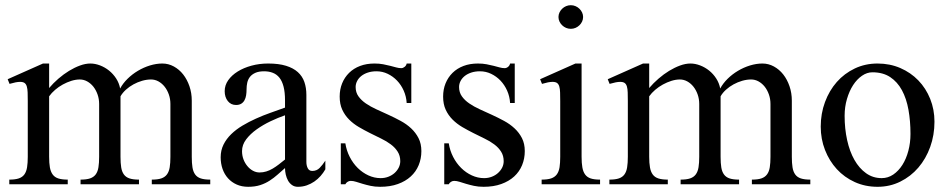

<svg xmlns="http://www.w3.org/2000/svg" viewBox="-20 -716 3683 746"><path d="M87.9 -323.2Q87.9 -342.8 87.4 -356.7Q86.9 -370.6 84.2 -379.9Q81.5 -389.2 75.4 -393.6Q69.3 -397.9 58.1 -397.9Q50.3 -397.9 40.5 -396Q30.8 -394 17.1 -390.1L9.8 -408.2L147 -469.2H170.9V-374Q187 -393.1 207 -410.4Q227.1 -427.7 248.3 -440.7Q269.5 -453.6 290.8 -461.4Q312 -469.2 331.1 -469.2Q349.6 -469.2 368.7 -461.9Q387.7 -454.6 403.8 -441.7Q419.9 -428.7 431.4 -410.9Q442.9 -393.1 446.8 -372.1Q457.5 -392.1 475.6 -409.9Q493.7 -427.7 515.9 -440.9Q538.1 -454.1 562.7 -461.7Q587.4 -469.2 610.8 -469.2Q634.3 -469.2 655.3 -457.8Q676.3 -446.3 691.7 -426.8Q707 -407.2 716.1 -380.9Q725.1 -354.5 725.1 -325.2V-106.9Q725.1 -82.5 727.8 -65.7Q730.5 -48.8 738.3 -38.1Q746.1 -27.3 760.3 -22.7Q774.4 -18.1 796.9 -18.1V0H569.8V-18.1Q592.8 -18.1 606.9 -22.9Q621.1 -27.8 628.9 -38.6Q636.7 -49.3 639.4 -66.2Q642.1 -83 642.1 -106.9V-312Q642.1 -331.5 636 -348.9Q629.9 -366.2 619.6 -379.2Q609.4 -392.1 595.7 -399.7Q582 -407.2 566.9 -407.2Q549.8 -407.2 532.2 -402.1Q514.6 -397 498.5 -388.2Q482.4 -379.4 469.2 -367.4Q456.1 -355.5 448.2 -341.8V-106.9Q448.2 -82.5 450.9 -65.7Q453.6 -48.8 461.4 -38.1Q469.2 -27.3 483.4 -22.7Q497.6 -18.1 520 -18.1V0H293V-18.1Q315.9 -18.1 330.1 -22.9Q344.2 -27.8 352.1 -38.6Q359.9 -49.3 362.5 -66.2Q365.2 -83 365.2 -106.9V-312Q365.2 -331.5 359.1 -348.9Q353 -366.2 342.8 -379.2Q332.5 -392.1 318.8 -399.7Q305.2 -407.2 290 -407.2Q274.4 -407.2 257.3 -401.9Q240.2 -396.5 224.1 -387.7Q208 -378.9 194.1 -366.9Q180.2 -355 170.9 -341.8V-106.9Q170.9 -82.5 173.8 -65.7Q176.8 -48.8 184.6 -38.1Q192.4 -27.3 206.5 -22.7Q220.7 -18.1 243.2 -18.1V0H16.1V-18.1Q39.1 -18.1 53.2 -22.9Q67.4 -27.8 75 -38.6Q82.5 -49.3 85.2 -66.2Q87.9 -83 87.9 -106.9Z M1170.4 -86.9Q1170.4 -72.8 1175.8 -62.3Q1181.2 -51.8 1193.4 -51.8Q1210.4 -51.8 1221.9 -63.5Q1233.4 -75.2 1244.1 -91.8V-58.1Q1236.3 -44.4 1225.6 -32.2Q1214.8 -20 1201.4 -10.7Q1188 -1.5 1171.9 4.2Q1155.8 9.8 1137.2 9.8Q1124 9.8 1114.5 2.9Q1105 -3.9 1099.1 -14.4Q1093.3 -24.9 1090.3 -37.8Q1087.4 -50.8 1087.4 -63Q1072.8 -50.3 1058.6 -37.6Q1044.4 -24.9 1027.8 -14.2Q1011.2 -3.4 991 3.2Q970.7 9.8 944.3 9.8Q919.4 9.8 899.7 1Q879.9 -7.8 866 -23.2Q852.1 -38.6 844.7 -59.6Q837.4 -80.6 837.4 -105Q837.4 -131.8 848.4 -154.1Q859.4 -176.3 878.2 -194.6Q897 -212.9 921.9 -227.8Q946.8 -242.7 974.4 -255.1Q1002 -267.6 1031 -277.8Q1060.1 -288.1 1087.4 -297.9V-326.2Q1087.4 -357.4 1081.8 -379.2Q1076.2 -400.9 1065.7 -414.1Q1055.2 -427.2 1040 -433.1Q1024.9 -439 1006.3 -439Q985.4 -439 971.9 -432.9Q958.5 -426.8 950.9 -417Q943.4 -407.2 940.7 -394.8Q938 -382.3 938 -369.1Q938 -356.9 936.3 -345.9Q934.6 -335 929.9 -326.4Q925.3 -317.9 917.2 -313Q909.2 -308.1 897 -308.1Q877.4 -308.1 865.2 -323.2Q853 -338.4 853 -361.8Q853 -384.8 866.7 -404.3Q880.4 -423.8 903.6 -438.2Q926.8 -452.6 957.3 -460.9Q987.8 -469.2 1022 -469.2Q1063 -469.2 1091.3 -460.4Q1119.6 -451.7 1137.2 -435.8Q1154.8 -419.9 1162.6 -397.5Q1170.4 -375 1170.4 -347.2ZM1087.4 -268.1Q1060.5 -258.8 1031.2 -244.9Q1002 -231 977.3 -213.4Q952.6 -195.8 936.5 -174.6Q920.4 -153.3 920.4 -128.9Q920.4 -111.8 926 -96.9Q931.6 -82 941.2 -70.6Q950.7 -59.1 962.9 -52.5Q975.1 -45.9 988.3 -45.9Q1002 -45.9 1014.6 -49.8Q1027.3 -53.7 1039.3 -60.8Q1051.3 -67.9 1063 -76.9Q1074.7 -85.9 1087.4 -96.2Z M1304.2 -159.2H1321.8Q1326.2 -130.9 1338.9 -106.2Q1351.6 -81.5 1370.1 -63.2Q1388.7 -44.9 1411.6 -34.4Q1434.6 -23.9 1459 -23.9Q1475.1 -23.9 1489 -29.3Q1502.9 -34.7 1513.2 -43.9Q1523.4 -53.2 1529.3 -64.9Q1535.2 -76.7 1535.2 -89.8Q1535.2 -110.8 1525.1 -126.7Q1515.1 -142.6 1498.5 -155Q1481.9 -167.5 1460.7 -177.7Q1439.5 -188 1417.5 -199Q1395.5 -210 1374.3 -222.4Q1353 -234.9 1336.4 -251.5Q1319.8 -268.1 1309.8 -289.8Q1299.8 -311.5 1299.8 -340.8Q1299.8 -368.7 1309.3 -392.1Q1318.8 -415.5 1336.4 -432.9Q1354 -450.2 1378.9 -459.7Q1403.8 -469.2 1435.1 -469.2Q1453.6 -469.2 1468.8 -466.3Q1483.9 -463.4 1496.3 -460.2Q1508.8 -457 1519.3 -454.1Q1529.8 -451.2 1539.1 -451.2Q1545.9 -451.2 1552.2 -456.3Q1558.6 -461.4 1560.1 -469.2H1578.1V-315.9H1560.1Q1558.6 -341.3 1548.6 -363.8Q1538.6 -386.2 1522.7 -402.8Q1506.8 -419.4 1486.3 -429.2Q1465.8 -439 1442.9 -439Q1424.3 -439 1409.4 -434.1Q1394.5 -429.2 1384 -420.9Q1373.5 -412.6 1367.7 -401.4Q1361.8 -390.1 1361.8 -377.9Q1361.8 -356.9 1372.8 -341.6Q1383.8 -326.2 1401.6 -314Q1419.4 -301.8 1442.4 -291.3Q1465.3 -280.8 1489.5 -269.8Q1513.7 -258.8 1536.6 -246.3Q1559.6 -233.9 1577.4 -217.3Q1595.2 -200.7 1606.2 -179.2Q1617.2 -157.7 1617.2 -128.9Q1617.2 -99.6 1606.7 -74.2Q1596.2 -48.8 1575.9 -30.3Q1555.7 -11.7 1525.9 -1Q1496.1 9.8 1457 9.8Q1436.5 9.8 1419.7 6.1Q1402.8 2.4 1389.2 -1.7Q1375.5 -5.9 1364 -9.5Q1352.5 -13.2 1342.8 -13.2Q1335.9 -13.2 1330.1 -9.3Q1324.2 -5.4 1321.8 0H1304.2Z M1706.1 -159.2H1723.6Q1728 -130.9 1740.7 -106.2Q1753.4 -81.5 1772 -63.2Q1790.5 -44.9 1813.5 -34.4Q1836.4 -23.9 1860.8 -23.9Q1877 -23.9 1890.9 -29.3Q1904.8 -34.7 1915 -43.9Q1925.3 -53.2 1931.2 -64.9Q1937 -76.7 1937 -89.8Q1937 -110.8 1927 -126.7Q1917 -142.6 1900.4 -155Q1883.8 -167.5 1862.5 -177.7Q1841.3 -188 1819.3 -199Q1797.4 -210 1776.1 -222.4Q1754.9 -234.9 1738.3 -251.5Q1721.7 -268.1 1711.7 -289.8Q1701.7 -311.5 1701.7 -340.8Q1701.7 -368.7 1711.2 -392.1Q1720.7 -415.5 1738.3 -432.9Q1755.9 -450.2 1780.8 -459.7Q1805.7 -469.2 1836.9 -469.2Q1855.5 -469.2 1870.6 -466.3Q1885.7 -463.4 1898.2 -460.2Q1910.6 -457 1921.1 -454.1Q1931.6 -451.2 1940.9 -451.2Q1947.8 -451.2 1954.1 -456.3Q1960.4 -461.4 1961.9 -469.2H1980V-315.9H1961.9Q1960.4 -341.3 1950.4 -363.8Q1940.4 -386.2 1924.6 -402.8Q1908.7 -419.4 1888.2 -429.2Q1867.7 -439 1844.7 -439Q1826.2 -439 1811.3 -434.1Q1796.4 -429.2 1785.9 -420.9Q1775.4 -412.6 1769.5 -401.4Q1763.7 -390.1 1763.7 -377.9Q1763.7 -356.9 1774.7 -341.6Q1785.6 -326.2 1803.5 -314Q1821.3 -301.8 1844.2 -291.3Q1867.2 -280.8 1891.4 -269.8Q1915.5 -258.8 1938.5 -246.3Q1961.4 -233.9 1979.2 -217.3Q1997.1 -200.7 2008.1 -179.2Q2019 -157.7 2019 -128.9Q2019 -99.6 2008.5 -74.2Q1998 -48.8 1977.8 -30.3Q1957.5 -11.7 1927.7 -1Q1897.9 9.8 1858.9 9.8Q1838.4 9.8 1821.5 6.1Q1804.7 2.4 1791 -1.7Q1777.3 -5.9 1765.9 -9.5Q1754.4 -13.2 1744.6 -13.2Q1737.8 -13.2 1731.9 -9.3Q1726.1 -5.4 1723.6 0H1706.1Z M2197.8 -695.8Q2207.5 -695.8 2216.1 -692.1Q2224.6 -688.5 2231.2 -682.1Q2237.8 -675.8 2241.7 -667.5Q2245.6 -659.2 2245.6 -649.9Q2245.6 -640.6 2241.7 -632.3Q2237.8 -624 2231.2 -617.7Q2224.6 -611.3 2216.1 -607.7Q2207.5 -604 2197.8 -604Q2188 -604 2179.4 -607.7Q2170.9 -611.3 2164.3 -617.7Q2157.7 -624 2153.8 -632.3Q2149.9 -640.6 2149.9 -649.9Q2149.9 -659.2 2153.8 -667.5Q2157.7 -675.8 2164.3 -682.1Q2170.9 -688.5 2179.4 -692.1Q2188 -695.8 2197.8 -695.8ZM2156.7 -323.2Q2156.7 -342.8 2156.2 -356.7Q2155.8 -370.6 2153.1 -379.9Q2150.4 -389.2 2144.3 -393.6Q2138.2 -397.9 2127 -397.9Q2119.1 -397.9 2109.1 -396Q2099.1 -394 2085.9 -390.1L2078.6 -408.2L2215.8 -469.2H2239.7V-106.9Q2239.7 -82.5 2242.7 -65.7Q2245.6 -48.8 2253.4 -38.1Q2261.2 -27.3 2275.1 -22.7Q2289.1 -18.1 2311.5 -18.1V0H2084.5V-18.1Q2107.4 -18.1 2121.6 -22.9Q2135.7 -27.8 2143.6 -38.6Q2151.4 -49.3 2154.1 -66.2Q2156.7 -83 2156.7 -106.9Z M2419.4 -323.2Q2419.4 -342.8 2418.9 -356.7Q2418.5 -370.6 2415.8 -379.9Q2413.1 -389.2 2407 -393.6Q2400.9 -397.9 2389.6 -397.9Q2381.8 -397.9 2372.1 -396Q2362.3 -394 2348.6 -390.1L2341.3 -408.2L2478.5 -469.2H2502.4V-374Q2518.6 -393.1 2538.6 -410.4Q2558.6 -427.7 2579.8 -440.7Q2601.1 -453.6 2622.3 -461.4Q2643.6 -469.2 2662.6 -469.2Q2681.2 -469.2 2700.2 -461.9Q2719.2 -454.6 2735.4 -441.7Q2751.5 -428.7 2762.9 -410.9Q2774.4 -393.1 2778.3 -372.1Q2789.1 -392.1 2807.1 -409.9Q2825.2 -427.7 2847.4 -440.9Q2869.6 -454.1 2894.3 -461.7Q2918.9 -469.2 2942.4 -469.2Q2965.8 -469.2 2986.8 -457.8Q3007.8 -446.3 3023.2 -426.8Q3038.6 -407.2 3047.6 -380.9Q3056.6 -354.5 3056.6 -325.2V-106.9Q3056.6 -82.5 3059.3 -65.7Q3062 -48.8 3069.8 -38.1Q3077.6 -27.3 3091.8 -22.7Q3106 -18.1 3128.4 -18.1V0H2901.4V-18.1Q2924.3 -18.1 2938.5 -22.9Q2952.6 -27.8 2960.4 -38.6Q2968.3 -49.3 2970.9 -66.2Q2973.6 -83 2973.6 -106.9V-312Q2973.6 -331.5 2967.5 -348.9Q2961.4 -366.2 2951.2 -379.2Q2940.9 -392.1 2927.2 -399.7Q2913.6 -407.2 2898.4 -407.2Q2881.3 -407.2 2863.8 -402.1Q2846.2 -397 2830.1 -388.2Q2814 -379.4 2800.8 -367.4Q2787.6 -355.5 2779.8 -341.8V-106.9Q2779.8 -82.5 2782.5 -65.7Q2785.2 -48.8 2793 -38.1Q2800.8 -27.3 2814.9 -22.7Q2829.1 -18.1 2851.6 -18.1V0H2624.5V-18.1Q2647.5 -18.1 2661.6 -22.9Q2675.8 -27.8 2683.6 -38.6Q2691.4 -49.3 2694.1 -66.2Q2696.8 -83 2696.8 -106.9V-312Q2696.8 -331.5 2690.7 -348.9Q2684.6 -366.2 2674.3 -379.2Q2664.1 -392.1 2650.4 -399.7Q2636.7 -407.2 2621.6 -407.2Q2606 -407.2 2588.9 -401.9Q2571.8 -396.5 2555.7 -387.7Q2539.6 -378.9 2525.6 -366.9Q2511.7 -355 2502.4 -341.8V-106.9Q2502.4 -82.5 2505.4 -65.7Q2508.3 -48.8 2516.1 -38.1Q2523.9 -27.3 2538.1 -22.7Q2552.2 -18.1 2574.7 -18.1V0H2347.7V-18.1Q2370.6 -18.1 2384.8 -22.9Q2398.9 -27.8 2406.5 -38.6Q2414.1 -49.3 2416.7 -66.2Q2419.4 -83 2419.4 -106.9Z M3389.6 9.8Q3341.8 9.8 3301.3 -8.5Q3260.7 -26.9 3231.4 -58.8Q3202.1 -90.8 3185.5 -133.3Q3168.9 -175.8 3168.9 -224.1Q3168.9 -274.9 3185.5 -319.6Q3202.1 -364.3 3231.4 -397.5Q3260.7 -430.7 3301.3 -450Q3341.8 -469.2 3389.6 -469.2Q3437.5 -469.2 3478 -451.7Q3518.6 -434.1 3548.1 -403.6Q3577.6 -373 3594.2 -331.8Q3610.8 -290.5 3610.8 -243.2Q3610.8 -190.9 3594.2 -145Q3577.6 -99.1 3548.1 -64.7Q3518.6 -30.3 3478 -10.3Q3437.5 9.8 3389.6 9.8ZM3405.8 -23.9Q3430.2 -23.9 3450.7 -37.8Q3471.2 -51.8 3486.1 -75.2Q3501 -98.6 3509.3 -129.9Q3517.6 -161.1 3517.6 -195.8Q3517.6 -245.6 3509.8 -289.3Q3502 -333 3484.4 -365.5Q3466.8 -397.9 3438.7 -416.5Q3410.6 -435.1 3369.6 -435.1Q3348.6 -435.1 3329.1 -421.6Q3309.6 -408.2 3294.7 -385.3Q3279.8 -362.3 3270.8 -331.5Q3261.7 -300.8 3261.7 -266.1Q3261.7 -215.8 3271.5 -171.6Q3281.2 -127.4 3299.8 -94.7Q3318.4 -62 3345 -43Q3371.6 -23.9 3405.8 -23.9Z"/></svg>

Font: Chandrasa
Style: Regular
Weight: 400
Designer: R.S. Wihananto
Foundry: R.S. Wihananto
Version: Version 2.0.1